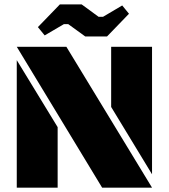

<svg xmlns="http://www.w3.org/2000/svg" viewBox="-20 -863 776 883"><path d="M679.2 0H449.7L57.1 -647.9H285.2ZM57.1 0V-586.4L245.1 -278.3V0ZM679.2 -647.9V-61.5L491.2 -371.1V-647.9ZM453.6 -785.6 542 -837.9 573.2 -799.8 472.2 -695.3H372.1L293.9 -752H273.9L185.5 -700.2L154.3 -738.3L255.4 -842.8H355.5L433.6 -785.6Z"/></svg>

Font: Black Ops One
Style: Regular
Weight: 400
Designer: James Grieshaber
Foundry: James Grieshaber
Version: Version 1.002